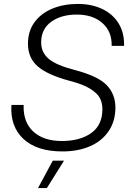

<svg xmlns="http://www.w3.org/2000/svg" viewBox="-20 -759 665 975"><path d="M38 -226H100Q97 -139 149 -91Q201 -43 294 -43Q387 -43 443.5 -83.5Q500 -124 500 -205Q500 -236 487.5 -260.5Q475 -285 438.5 -308Q402 -331 332 -349Q221 -379 171.5 -422Q122 -465 122 -537Q122 -601 155.5 -646.5Q189 -692 246.5 -715.5Q304 -739 375 -739Q446 -739 500 -713Q554 -687 583 -639Q612 -591 610 -526H547Q549 -598 500.5 -641.5Q452 -685 370 -685Q290 -685 239.5 -648Q189 -611 189 -544Q189 -493 227 -460.5Q265 -428 358 -404Q477 -373 521.5 -327Q566 -281 566 -213Q566 -144 532 -93.5Q498 -43 437.5 -16.5Q377 10 297 10Q167 10 99 -53.5Q31 -117 38 -226ZM248 57H305L218 196H173Z"/></svg>

Font: Mona Sans Light
Style: Italic
Weight: 300
Italic angle: -11.7°
Designer: Deni Anggara
Foundry: GitHub
Version: Version 2.000